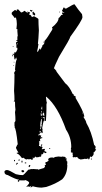

<svg xmlns="http://www.w3.org/2000/svg" viewBox="-40 -729 466 880"><path d="M301.8 -709Q317.9 -685.1 335.9 -664.1L337.9 -650.4Q337.9 -636.7 282.2 -560.5Q282.2 -553.2 230.5 -468.8Q209 -423.8 207 -416Q209 -416 219.7 -402.3H217.8L258.8 -347.7Q277.3 -334 293 -298.8Q295.9 -298.8 299.3 -293Q297.4 -293 297.4 -291Q300.8 -291 308.1 -285.2L305.7 -281.2Q342.8 -219.2 346.7 -195.3L342.3 -193.4Q355.5 -173.3 355.5 -166Q378.9 -126.5 391.6 -64.5Q394 -64.5 398.4 -56.6V-54.7L396 -44.9H400.4V-43Q391.6 -29.3 387.7 -29.3L389.6 -25.4Q389.6 -16.1 377 -7.8Q377 -11.7 372.6 -11.7Q371.1 2 366.2 2Q363.8 -2 363.8 -3.9Q359.9 0 351.1 0V-2Q347.2 0 329.6 2Q314.5 -2.9 314.5 -9.8L303.7 -7.8V-9.8L299.3 -7.8H297.4Q293 -7.8 293 -11.7V-13.7Q293 -15.6 294.9 -15.6L293 -19.5V-29.3Q284.2 -29.3 284.2 -33.2H286.6L284.2 -37.1Q286.6 -41 286.6 -43Q286.6 -44.9 284.2 -44.9L286.6 -54.7Q286.6 -99.1 262.7 -134.8Q224.6 -241.7 172.9 -285.2H170.4Q172.9 -259.8 174.8 -259.8L172.9 -250V-228.5Q172.9 -211.9 170.4 -175.8L166 -173.8H164.1V-193.4Q159.7 -191.4 157.7 -191.4V-187.5H162.1V-177.7Q158.2 -173.3 153.3 -142.6L155.3 -132.8H153.3L155.3 -128.9V-119.1H151.4V-123H148.9V-119.1H144.5L147 -128.9H140.6L142.6 -125V-115.2Q136.2 -115.2 136.2 -109.4V-107.4H138.2V-111.3H142.6V-105.5H144.5V-109.4H148.9L147 -99.6V-97.7L153.3 -101.6V-95.7Q142.6 -95.7 142.6 -85.9H144.5V-82Q138.2 -82 138.2 -80.1Q140.6 -76.2 140.6 -74.2H138.2L140.6 -70.3L138.2 -60.5Q144.5 -60.5 144.5 -56.6L148.9 -58.6Q152.3 -58.6 155.3 -52.7L151.4 -46.9V-44.9H153.3L164.1 -46.9L166 -43V-41H162.1Q166 -36.1 166 -33.2L170.4 -35.2L172.9 -31.2Q172.9 -27.3 168.5 -27.3H164.1V-31.2H159.7Q159.7 -26.4 155.3 -21.5L151.4 -23.4H148.9L151.4 -19.5L147 -13.7Q148.9 -13.7 148.9 -11.7L144.5 -9.8V-11.7Q136.7 -7.8 127.4 -7.8Q122.1 -11.7 121.1 -11.7Q117.7 -3.9 114.7 -3.9H112.3V-7.8H110.4V2Q106 3.9 104 3.9Q104 0 99.6 0Q97.7 0 97.7 2L93.3 0Q90.8 0 90.8 2L86.9 0Q82.5 2 80.1 2Q78.1 2 67.4 -5.9H65.4L61 -3.9Q45.4 -25.4 37.1 -25.4V-29.3H43.9V-31.2Q39.6 -36.1 33.2 -50.8V-52.7L39.6 -66.4H41.5Q33.2 -144.5 26.4 -144.5Q26.4 -146.5 28.8 -146.5L26.4 -150.4V-168Q30.8 -172.9 30.8 -175.8Q30.8 -193.4 28.8 -214.8Q28.8 -216.3 30.8 -226.6Q28.8 -241.7 28.8 -259.8V-263.7H22.5L26.4 -269.5Q26.4 -290 24.4 -312.5Q26.4 -353 26.4 -388.7Q26.4 -390.6 24.4 -394.5Q28.8 -404.3 30.8 -404.3Q30.8 -406.2 28.8 -410.2Q32.2 -455.1 37.1 -455.1Q35.2 -458.5 35.2 -464.8Q30.8 -464.8 30.8 -457H26.4L24.4 -470.7V-476.6Q18.1 -476.6 18.1 -480.5V-482.4H22.5V-478.5H24.4L26.4 -490.2L30.8 -488.3Q33.7 -488.3 39.6 -502V-509.8H35.2V-523.4Q35.2 -527.8 33.2 -531.2Q33.2 -537.1 39.6 -537.1V-541H35.2V-544.9H39.6V-562.5H41.5L39.6 -585.9V-595.7H35.2L37.1 -615.2V-621.1Q37.1 -633.8 33.2 -648.4H30.8L26.4 -646.5Q26.4 -649.4 13.7 -664.1V-669.9Q13.7 -672.9 28.8 -683.6L35.2 -679.7H37.1V-685.5H43.9L56.6 -671.9Q63.5 -671.9 71.8 -679.7L88.9 -668V-671.9H84.5V-675.8Q97.7 -673.8 97.7 -669.9L93.3 -664.1V-662.1Q102.5 -662.1 106 -650.4Q113.3 -654.3 116.7 -654.3Q136.2 -644.5 136.2 -640.6Q136.2 -618.7 138.2 -589.8Q136.2 -546.9 133.8 -529.3Q133.8 -527.3 136.2 -527.3Q133.8 -508.8 129.9 -492.2H133.8Q140.6 -503.9 140.6 -505.9H144.5V-502H147Q147 -505.4 155.3 -519.5Q153.3 -519.5 153.3 -521.5Q159.2 -521.5 164.1 -533.2V-535.2L159.7 -533.2V-537.1Q172.4 -548.3 187.5 -574.2Q200.7 -593.3 200.7 -597.7Q198.2 -601.6 198.2 -603.5Q228.5 -627 228.5 -646.5Q231.4 -646.5 241.2 -660.2Q248 -660.2 248 -664.1L243.7 -666L248 -673.8Q243.7 -681.6 243.7 -685.5L248 -683.6Q249 -695.3 254.4 -695.3Q254.4 -690.4 262.7 -689.5Q295.4 -709 299.3 -709ZM97.7 -683.6H101.6L106 -681.6Q106 -683.6 108.4 -683.6V-681.6Q106 -677.7 106 -675.8H101.6Q101.6 -679.7 97.7 -679.7ZM112.3 -675.8 121.1 -666V-662.1Q121.1 -658.2 116.7 -658.2Q116.7 -660.2 108.4 -664.1L110.4 -668Q108.4 -671.9 108.4 -673.8ZM230.5 -675.8H232.9V-671.9H230.5ZM250 -673.8V-669.9Q254.4 -669.9 254.4 -673.8ZM164.1 -541V-537.1H166V-541ZM39.6 -531.2V-525.4H41.5V-531.2ZM18.1 -515.6H22.5V-513.7H18.1ZM20 -476.6V-470.7Q15.6 -470.7 15.6 -474.6ZM22.5 -445.3H26.4V-443.4H22.5ZM20 -429.7H24.4V-427.7H20ZM151.4 -240.2Q151.4 -235.8 148.9 -232.4Q151.4 -228.5 151.4 -226.6H153.3V-240.2ZM148.9 -220.7V-212.9H151.4V-220.7ZM157.7 -216.8V-212.9H159.7V-216.8ZM335.9 -212.9V-209H337.9V-212.9ZM147 -210.9V-199.2H153.3V-201.2Q148.9 -206.1 148.9 -210.9ZM155.3 -207V-203.1Q156.2 -199.2 159.7 -199.2H164.1Q162.1 -202.1 162.1 -210.9H159.7Q155.3 -210.4 155.3 -207ZM151.4 -191.4V-187.5H153.3V-191.4ZM148.9 -183.6Q144.5 -167.5 144.5 -152.3Q144.5 -150.4 147 -146.5Q144.5 -142.6 144.5 -140.6V-136.7H147L151.4 -156.2H148.9L151.4 -160.2V-183.6ZM153.3 -68.4V-64.5Q153.3 -60.5 148.9 -60.5L147 -64.5ZM185.5 -50.8H189.9V-46.9H185.5ZM377 -2H380.9V2H377ZM47.9 2H50.3V3.9Q50.3 7.8 45.9 7.8L43.9 3.9ZM24.4 3.9H28.8V9.8H24.4ZM58.6 7.8H63V15.6H58.6ZM73.7 15.6H80.1V19.5H73.7ZM37.1 17.6H41.5V19.5Q41.5 22.5 35.2 25.4H33.2V21.5Q37.1 21.5 37.1 17.6ZM93.3 27.3H95.2L99.6 29.3Q96.2 37.1 93.3 37.1L90.8 33.2Q93.3 29.3 93.3 27.3ZM64 50.3Q70.8 52.7 70.8 54.7V56.6Q70.8 59.1 65.9 61H64Q61.5 61 57.1 54.7Q57.1 52.7 64 50.3ZM150.9 130.9Q131.3 130.9 109.4 124.5Q107.4 129.4 98.6 129.4L104 123H102.1Q95.7 127.9 89.8 127.9L91.8 124.5H88.4L83 127.9H81.5V126Q93.8 113.3 93.8 108.9Q93.3 102.5 76.2 96.2L72.8 97.7H53.7L49.8 96.2Q47.9 104 44.9 104Q41.5 104 41.5 100.6Q41.5 96.2 46.4 96.2V94.2Q34.2 94.2 -3.9 73.7Q-19.5 71.3 -19.5 59.6V56.6Q-16.6 50.3 -7.3 50.3Q1 50.3 32.7 69.3Q49.8 73.7 64 73.7Q68.4 73.7 89.8 48.8Q93.3 48.8 104 45.4Q106 45.4 106 46.9Q107.4 46.9 110.8 45.4Q122.6 46.9 129.9 46.9Q129.9 45.4 131.8 45.4Q132.3 48.8 135.3 48.8L161.6 41L166.5 34.7Q165 31.7 165 28.3L171.4 24.9Q171.4 22 167.5 22L169.4 18.6Q167.5 15.6 167.5 14.2Q173.3 14.2 176.3 12.7Q178.2 9.3 180.4 9.3Q182.6 9.3 182.6 7.3Q182.6 5.4 180.7 1.5Q182.6 -7.3 200.2 -7.3Q203.1 -5.9 207 -5.9L211.4 -9.3L228 -11.7L241.2 -10.3Q245.1 -11.7 246.6 -11.7Q251.5 -10.3 256.8 -10.3H255.9Q255.9 -9.8 261.2 -8.8Q259.8 -6.3 259.8 -2.4L263.2 -4.4H264.6V5.4Q264.6 10.3 268.6 11.2Q268.6 24.9 267.1 24.9Q267.1 26.4 268.6 26.4Q268.6 68.4 245.1 92.8Q214.4 114.3 171.9 127.9Q155.3 130.9 150.9 130.9Z"/></svg>

Font: Mister Brush
Style: Regular
Weight: 400
Designer: GGBotNet
Foundry: GGBotNet
Version: 1.00